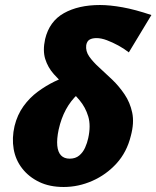

<svg xmlns="http://www.w3.org/2000/svg" viewBox="-20 -730 624 766"><path d="M234 16Q178 16 136.5 -4Q95 -24 68.5 -58Q42 -92 34.5 -135.5Q27 -179 38 -227Q49 -272 73.5 -306Q98 -340 130.5 -364Q163 -388 197 -404.5Q231 -421 262.5 -432Q294 -443 315 -451L351 -396Q317 -379 289.5 -353.5Q262 -328 243 -293Q224 -258 214 -213Q206 -175 208.5 -149Q211 -123 223.5 -110Q236 -97 258 -97Q281 -97 296 -109.5Q311 -122 319.5 -141Q328 -160 332 -179Q343 -229 332 -265.5Q321 -302 297.5 -330Q274 -358 246 -383Q218 -408 194.5 -434.5Q171 -461 160.5 -494.5Q150 -528 160 -574Q177 -645 235 -677.5Q293 -710 379 -710Q418 -710 468.5 -701Q519 -692 584 -670L494 -521Q475 -536 452 -548.5Q429 -561 406.5 -569.5Q384 -578 365 -578Q348 -578 337.5 -572Q327 -566 324 -550Q321 -526 336 -504.5Q351 -483 376 -460.5Q401 -438 428 -412Q455 -386 477 -353.5Q499 -321 507.5 -280.5Q516 -240 502 -188Q486 -123 445 -78Q404 -33 348.5 -8.5Q293 16 234 16Z"/></svg>

Font: Ysabeau Office Black
Style: Italic
Weight: 900
Italic angle: -12°
Designer: Christian Thalmann (Catharsis Fonts)
Version: Version 2.001;gftools[0.9.30]; featfreeze: tnum,lnum,ss02